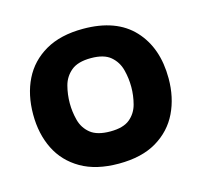

<svg xmlns="http://www.w3.org/2000/svg" viewBox="-71 -492 621 582"><g transform="rotate(-15 239.5 -201.5)"><path d="M235 10Q164 10 116.5 -17.5Q69 -45 45.5 -92.5Q22 -140 22 -201Q22 -263 45.5 -310.5Q69 -358 116.5 -385.5Q164 -413 235 -413Q339 -413 393 -355Q447 -297 447 -201Q447 -141 424 -93.5Q401 -46 354 -18Q307 10 235 10ZM235 -91Q276 -91 296.5 -108Q317 -125 324 -151.5Q331 -178 331 -205Q331 -233 324 -259.5Q317 -286 296.5 -303.5Q276 -321 235 -321Q194 -321 173 -303.5Q152 -286 145 -259.5Q138 -233 138 -205Q138 -178 145 -151.5Q152 -125 173 -108Q194 -91 235 -91Z"/></g></svg>

Font: Darker Grotesque ExtraBold
Style: Regular
Weight: 800
Designer: Gabriel Lam
Foundry: TypeRant
Version: Version 1.000;gftools[0.9.28]